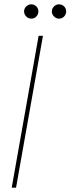

<svg xmlns="http://www.w3.org/2000/svg" viewBox="-20 -865 325 885"><path d="M34 0 158 -700H178L54 0ZM124 -779Q111 -779 101 -789Q91 -799 91 -812Q91 -826 101 -835.5Q111 -845 124 -845Q138 -845 147.5 -835.5Q157 -826 157 -812Q157 -799 147.5 -789Q138 -779 124 -779ZM252 -779Q239 -779 229 -789Q219 -799 219 -812Q219 -826 229 -835.5Q239 -845 252 -845Q266 -845 275.5 -835.5Q285 -826 285 -812Q285 -799 275.5 -789Q266 -779 252 -779Z"/></svg>

Font: DM Sans Thin
Style: Italic
Weight: 250
Italic angle: -10°
Designer: Colophon Foundry, Jonny Pinhorn
Foundry: Colophon Foundry
Version: Version 4.004;gftools[0.9.30]